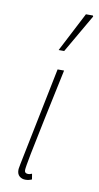

<svg xmlns="http://www.w3.org/2000/svg" viewBox="-85 -769 421 817"><g transform="rotate(10 125.0 -361.0)"><path d="M86 8Q71 8 60.5 -1Q50 -10 50 -28Q50 -33 51.5 -40Q53 -47 54 -54L140 -478H168Q143 -360 122.5 -263Q102 -166 90 -104.5Q78 -43 78 -32Q78 -25 82 -21.5Q86 -18 93 -18Q96 -18 99.5 -18.5Q103 -19 110 -22L114 2Q107 5 100.5 6.5Q94 8 86 8ZM130 -560 218 -730H248L250 -726L154 -560Z"/></g></svg>

Font: Source Sans 3 ExtraLight
Style: Italic
Weight: 250
Italic angle: -11°
Designer: Paul D. Hunt
Foundry: Adobe
Version: Version 3.046;hotconv 1.0.118;makeotfexe 2.5.65603